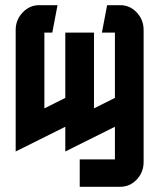

<svg xmlns="http://www.w3.org/2000/svg" viewBox="-20 -575 610 735"><path d="M529.8 44.9Q529.8 84.5 503.4 112.3Q477.1 140.1 439.9 140.1H285.2V35.2H419.9V-89.8L230 4.9V-89.8L40 4.9V-460Q40 -499 66.4 -526.9Q93.3 -555.2 129.9 -555.2H200.2L180.2 -450.2H149.9V-160.2L230 -200.2V-450.2H339.8V-160.2L419.9 -200.2V-450.2H370.1L390.1 -555.2H439.9Q477.1 -555.2 503.4 -527.3Q529.8 -499.5 529.8 -460Z"/></svg>

Font: Horta
Style: Regular
Weight: 600
Width: 3
Version: Version 0.11